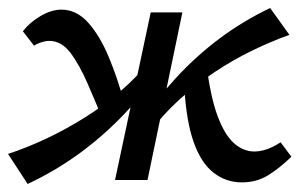

<svg xmlns="http://www.w3.org/2000/svg" viewBox="-25 -449 760 479"><path d="M44 10 -5 -65Q41 -80 89 -102.5Q137 -125 184.5 -154.5Q232 -184 275 -221Q318 -258 353 -302L381 -283Q336 -218 284.5 -164Q233 -110 173.5 -66.5Q114 -23 44 10ZM239 -133Q215 -191 194 -239.5Q173 -288 150.5 -317.5Q128 -347 98 -347Q89 -347 78 -343.5Q67 -340 60 -335L32 -371Q50 -394 77 -409.5Q104 -425 128 -425Q166 -425 195 -392.5Q224 -360 246 -307.5Q268 -255 285 -193ZM262 0 351 -418H430L343 0ZM347 -117 319 -136Q364 -200 413.5 -254Q463 -308 521.5 -352Q580 -396 649 -429L697 -362Q652 -346 604.5 -323Q557 -300 511 -269.5Q465 -239 423 -201Q381 -163 347 -117ZM578 6Q539 6 508 -18Q477 -42 458.5 -93.5Q440 -145 435 -229L490 -288Q500 -208 517.5 -160.5Q535 -113 558.5 -92Q582 -71 610 -71Q620 -71 632 -74Q644 -77 655 -82.5Q666 -88 675 -94L702 -58Q672 -29 643.5 -11.5Q615 6 578 6Z"/></svg>

Font: Ysabeau SemiBold
Style: Italic
Weight: 600
Italic angle: -12°
Designer: Christian Thalmann (Catharsis Fonts)
Version: Version 2.002